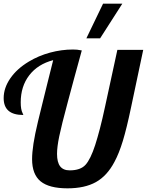

<svg xmlns="http://www.w3.org/2000/svg" viewBox="-20 -1020 801 1047"><path d="M647 -1000 526 -811H451L542 -1000ZM499 -229Q511 -266 524.5 -317.5Q538 -369 553 -439L620 -748H761L695 -436Q671 -321 650 -252Q629 -183 604 -137Q564 -61 503 -27Q442 7 348 7Q248 7 201.5 -31Q155 -69 155 -152Q155 -188 162.5 -237Q170 -286 187 -357Q196 -396 214 -467Q232 -538 237 -560L270 -692Q186 -670 139.5 -609.5Q93 -549 93 -462Q93 -442 95.5 -427.5Q98 -413 104 -401Q106 -397 106.5 -395.5Q107 -394 107 -393Q53 -393 26.5 -416Q0 -439 0 -485Q0 -540 36 -592.5Q72 -645 137 -684Q190 -716 252.5 -733Q315 -750 378 -750Q391 -750 400.5 -749Q410 -748 426 -745Q409 -683 383.5 -590Q358 -497 350 -465Q315 -335 303 -276.5Q291 -218 291 -181Q291 -135 308 -113Q325 -91 360 -91Q419 -91 446.5 -121.5Q474 -152 499 -229Z"/></svg>

Font: Galada
Style: Regular
Weight: 400
Designer: Latin by Pablo Impallari, Bengali by Jeremie Hornus, Yoann Minet, and Juan Bruce
Foundry: black foundry
Version: Version 1.261;PS 1.261;hotconv 1.0.86;makeotf.lib2.5.63406